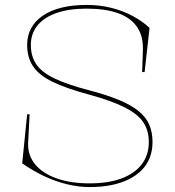

<svg xmlns="http://www.w3.org/2000/svg" viewBox="-20 -743 708 778"><path d="M343 15Q298 15 251 3.5Q204 -8 158.5 -29.5Q113 -51 70 -81L90 -280H100L94 -164Q92 -114 122.5 -77Q153 -40 210 -20Q267 0 343 0Q419 0 472.5 -20Q526 -40 554.5 -77.5Q583 -115 583 -167Q583 -215 560 -248.5Q537 -282 484 -308.5Q431 -335 340 -360Q247 -385 192 -412Q137 -439 113.5 -475Q90 -511 90 -561Q90 -599 106.5 -629Q123 -659 154 -680Q185 -701 229.5 -712Q274 -723 331 -723Q385 -723 432 -711Q479 -699 518 -678Q557 -657 586 -630L566 -451H556L559 -539Q561 -596 535.5 -633.5Q510 -671 458.5 -689.5Q407 -708 331 -708Q260 -708 209.5 -690.5Q159 -673 132 -640Q105 -607 105 -561Q105 -515 127 -482.5Q149 -450 201 -425Q253 -400 342 -377Q414 -358 463 -337.5Q512 -317 542 -292.5Q572 -268 585 -237.5Q598 -207 598 -167Q598 -133 587 -104.5Q576 -76 554.5 -54Q533 -32 502 -16.5Q471 -1 431 7Q391 15 343 15Z"/></svg>

Font: Kalnia Thin Thin
Style: Regular
Weight: 250
Version: Version 1.105